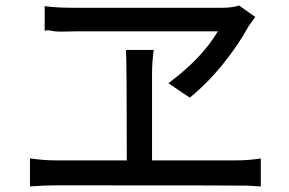

<svg xmlns="http://www.w3.org/2000/svg" viewBox="-20 -709 1040 692"><path d="M920 -37Q894 -39 870.5 -40Q847 -41 180 -41Q139 -41 88 -37V-138Q138 -131 180 -131H437Q437 -480 434 -529H534Q528 -484 528 -446V-131H833Q878 -131 920 -138ZM664 -357 587 -409Q709 -500 765 -596H251L199 -595Q179 -595 165 -598Q157 -600 151 -600Q144 -600 141 -597V-687Q179 -681 246 -681H783Q814 -681 842 -689L900 -648L875 -613Q841 -550 785.5 -480.5Q730 -411 664 -357Z"/></svg>

Font: LXGW 975 Gothic SC
Style: Regular
Weight: 400
Version: Version 2.01;February 25, 2021